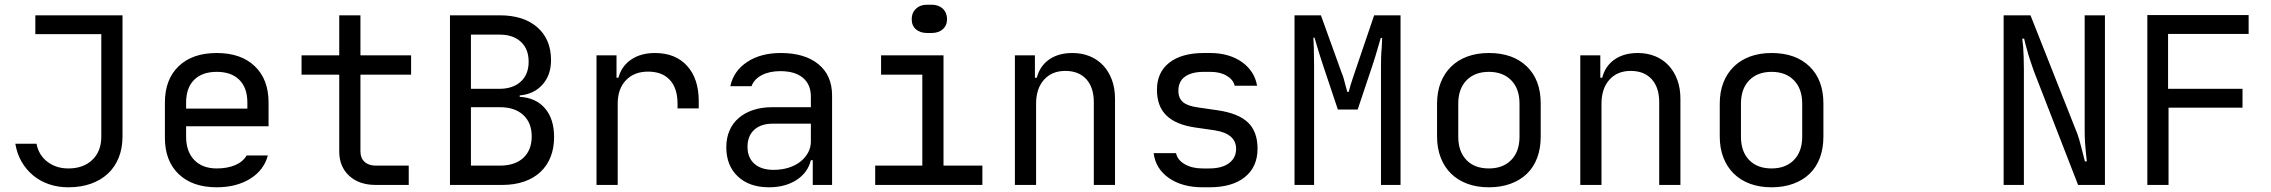

<svg xmlns="http://www.w3.org/2000/svg" viewBox="-20 -785 9640 815"><path d="M270 -70Q334 -70 372 -106.5Q410 -143 410 -205V-640H130V-720H500V-205Q500 -156 484 -116Q468 -76 438 -48Q408 -20 365.5 -5Q323 10 270 10Q226 10 188 -3Q150 -16 120.5 -40.5Q91 -65 71.5 -99Q52 -133 45 -175H135Q144 -127 181 -98.5Q218 -70 270 -70Z M900 10Q797 10 738.5 -46Q680 -102 680 -200V-350Q680 -448 738.5 -504Q797 -560 900 -560Q1003 -560 1061.5 -504Q1120 -448 1120 -350V-249H770V-205Q770 -142 804.5 -106Q839 -70 900 -70Q945 -70 978 -84Q1011 -98 1027 -125H1117Q1100 -62 1041.5 -26Q983 10 900 10ZM1030 -324V-350Q1030 -412 996 -446Q962 -480 900 -480Q838 -480 804 -446Q770 -412 770 -350V-324Z M1260 -550H1420V-720H1510V-550H1725V-468H1510V-142Q1510 -114 1527.5 -98Q1545 -82 1575 -82H1715V0H1575Q1504 0 1462 -39Q1420 -78 1420 -142V-468H1260Z M2101 -720Q2203 -720 2261 -669Q2319 -618 2319 -530Q2319 -466 2282.5 -425.5Q2246 -385 2186 -380V-374Q2255 -370 2293.5 -325Q2332 -280 2332 -203Q2332 -156 2317 -118.5Q2302 -81 2273.5 -54.5Q2245 -28 2204 -14Q2163 0 2112 0H1890V-720ZM1979 -82H2102Q2166 -82 2201.5 -115Q2237 -148 2237 -206Q2237 -264 2201 -297Q2165 -330 2102 -330H1979ZM1979 -638V-408H2100Q2157 -408 2190.5 -438.5Q2224 -469 2224 -523Q2224 -577 2191 -607.5Q2158 -638 2101 -638Z M2512 -550H2597V-455H2605Q2618 -504 2659 -532Q2700 -560 2760 -560Q2847 -560 2896.5 -505.5Q2946 -451 2946 -356V-325H2856V-345Q2856 -410 2823.5 -445.5Q2791 -481 2731 -481Q2672 -481 2637 -444.5Q2602 -408 2602 -345V0H2512Z M3063 -160Q3063 -199 3076.5 -230.5Q3090 -262 3115.5 -284Q3141 -306 3177 -318Q3213 -330 3258 -330H3422V-375Q3422 -426 3388.5 -454.5Q3355 -483 3292 -483Q3246 -483 3213.5 -466Q3181 -449 3170 -419H3080Q3094 -484 3151.5 -522Q3209 -560 3294 -560Q3396 -560 3454 -512.5Q3512 -465 3512 -380V0H3430V-105H3422Q3409 -52 3361 -21Q3313 10 3244 10Q3161 10 3112 -36Q3063 -82 3063 -160ZM3264 -64Q3298 -64 3327 -73Q3356 -82 3377 -98.5Q3398 -115 3410 -137Q3422 -159 3422 -185V-260H3260Q3210 -260 3181.5 -234Q3153 -208 3153 -162Q3153 -116 3182 -90Q3211 -64 3264 -64Z M3695 0V-82H3895V-468H3720V-550H3985V-82H4150V0ZM3915 -765H3935Q3964 -765 3982 -748Q4000 -731 4000 -704Q4000 -677 3982 -661Q3964 -645 3935 -645H3915Q3886 -645 3868 -660.5Q3850 -676 3850 -704Q3850 -731 3868 -748Q3886 -765 3915 -765Z M4288 0V-550H4373V-455H4381Q4394 -505 4433.5 -532.5Q4473 -560 4532 -560Q4573 -560 4606.5 -546Q4640 -532 4663.5 -506.5Q4687 -481 4700 -445.5Q4713 -410 4713 -366V0H4623V-351Q4623 -414 4591 -449Q4559 -484 4502 -484Q4445 -484 4411.5 -446.5Q4378 -409 4378 -345V0Z M5085 10Q4998 10 4941.5 -29.5Q4885 -69 4877 -135H4972Q4978 -106 5009 -88Q5040 -70 5085 -70H5113Q5167 -70 5197 -92.5Q5227 -115 5227 -153Q5227 -218 5135 -232L5052 -244Q4971 -256 4931 -295Q4891 -334 4891 -404Q4891 -478 4943.5 -519Q4996 -560 5090 -560H5118Q5158 -560 5192 -550Q5226 -540 5252 -521.5Q5278 -503 5294.5 -477.5Q5311 -452 5316 -421H5221Q5215 -447 5187 -463.5Q5159 -480 5118 -480H5090Q5039 -480 5010.5 -460Q4982 -440 4982 -400Q4982 -368 5001.5 -351.5Q5021 -335 5065 -329L5148 -317Q5237 -304 5277.5 -265Q5318 -226 5318 -154Q5318 -77 5264.5 -33.5Q5211 10 5113 10Z M5475 0V-720H5587L5675 -476Q5680 -465 5684 -450.5Q5688 -436 5691 -424Q5695 -409 5699 -395H5705Q5709 -409 5713 -424Q5717 -436 5721.5 -450.5Q5726 -465 5730 -476L5813 -720H5925V0H5842V-505Q5842 -521 5842.5 -541Q5843 -561 5845 -580Q5846 -602 5847 -624H5841Q5835 -603 5829 -583Q5824 -565 5817.5 -544Q5811 -523 5805 -505L5743 -320H5659L5597 -505Q5591 -524 5584 -545Q5577 -566 5572 -584Q5566 -605 5560 -625H5555Q5556 -603 5557 -581Q5557 -563 5557.5 -542.5Q5558 -522 5558 -505V0Z M6170 -205Q6170 -142 6204.5 -106Q6239 -70 6300 -70Q6360 -70 6395 -106Q6430 -142 6430 -205V-345Q6430 -408 6395 -444Q6360 -480 6300 -480Q6240 -480 6205 -444Q6170 -408 6170 -345ZM6080 -345Q6080 -395 6095.5 -434.5Q6111 -474 6139.5 -502Q6168 -530 6208.5 -545Q6249 -560 6300 -560Q6402 -560 6461 -503Q6520 -446 6520 -346V-205Q6520 -155 6505 -115Q6490 -75 6461.5 -47.5Q6433 -20 6392 -5Q6351 10 6300 10Q6249 10 6208.5 -5Q6168 -20 6139.5 -48Q6111 -76 6095.5 -116Q6080 -156 6080 -205Z M6688 0V-550H6773V-455H6781Q6794 -505 6833.5 -532.5Q6873 -560 6932 -560Q6973 -560 7006.5 -546Q7040 -532 7063.5 -506.5Q7087 -481 7100 -445.5Q7113 -410 7113 -366V0H7023V-351Q7023 -414 6991 -449Q6959 -484 6902 -484Q6845 -484 6811.5 -446.5Q6778 -409 6778 -345V0Z M7370 -205Q7370 -142 7404.5 -106Q7439 -70 7500 -70Q7560 -70 7595 -106Q7630 -142 7630 -205V-345Q7630 -408 7595 -444Q7560 -480 7500 -480Q7440 -480 7405 -444Q7370 -408 7370 -345ZM7280 -345Q7280 -395 7295.5 -434.5Q7311 -474 7339.5 -502Q7368 -530 7408.5 -545Q7449 -560 7500 -560Q7602 -560 7661 -503Q7720 -446 7720 -346V-205Q7720 -155 7705 -115Q7690 -75 7661.5 -47.5Q7633 -20 7592 -5Q7551 10 7500 10Q7449 10 7408.5 -5Q7368 -20 7339.5 -48Q7311 -76 7295.5 -116Q7280 -156 7280 -205Z M8485 -720H8599L8790 -237Q8798 -219 8805 -195.5Q8812 -172 8817 -151Q8824 -126 8830 -100H8838Q8838 -100 8837 -110.5Q8836 -121 8834 -139Q8832 -157 8830.5 -180.5Q8829 -204 8829 -230V-720H8915V0H8801L8613 -484Q8605 -507 8597 -531Q8589 -555 8584 -575Q8577 -598 8572 -621H8564Q8566 -605 8568 -585Q8569 -568 8570 -544.5Q8571 -521 8571 -492V0H8485Z M9095 -721H9525V-641H9183V-408H9499V-328H9185V0H9095Z"/></svg>

Font: JetBrainsMono NF
Style: Regular
Weight: 400
Monospace: yes
Designer: Philipp Nurullin, Konstantin Bulenkov
Foundry: JetBrains
Version: Version 1.0.2; ttfautohint (v1.8.3)